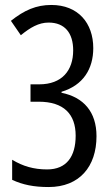

<svg xmlns="http://www.w3.org/2000/svg" viewBox="-20 -744 451 774"><path d="M176 10C300 10 369 -72 369 -195C369 -293 317 -352 228 -370V-374C315 -400 356 -466 356 -550C356 -651 295 -724 187 -724C126 -724 78 -703 24 -660L64 -602C102 -633 136 -653 176 -653C241 -653 275 -611 275 -541C275 -460 230 -404 138 -404H103V-334H136C237 -334 285 -284 285 -197C285 -114 249 -61 170 -61C116 -61 72 -74 29 -100V-19C72 1 117 10 176 10Z"/></svg>

Font: Noto Sans Gurmukhi UI ExtraCondensed
Style: Regular
Weight: 400
Width: 2
Designer: Jelle Bosma - Monotype Design Team
Foundry: Monotype Imaging Inc.
Version: Version 2.004